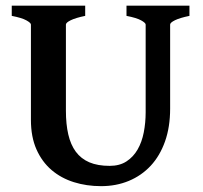

<svg xmlns="http://www.w3.org/2000/svg" viewBox="-20 -635 708 670"><path d="M641.1 -579.6Q607.9 -572.8 590.8 -564.5Q573.7 -556.2 573.7 -549.3V-255.9Q573.7 -191.9 555.9 -141.6Q538.1 -91.3 505.9 -56.6Q473.6 -22 429.4 -3.7Q385.3 14.6 332.5 14.6Q282.2 14.6 237.8 0.7Q193.4 -13.2 159.9 -41.7Q126.5 -70.3 107.2 -113.8Q87.9 -157.2 87.9 -216.8V-549.3Q87.9 -555.2 72 -564Q56.2 -572.8 21 -579.6V-615.2H277.3V-579.6Q244.1 -572.8 227.1 -564.5Q210 -556.2 210 -549.3V-248.5Q210 -201.7 218.3 -165.8Q226.6 -129.9 244.6 -105.5Q262.7 -81.1 291.7 -68.6Q320.8 -56.2 362.8 -56.2Q397.5 -56.2 421.4 -71.8Q445.3 -87.4 460.2 -113.3Q475.1 -139.2 481.7 -173.1Q488.3 -207 488.3 -243.2V-549.3Q488.3 -555.2 472.4 -564Q456.5 -572.8 421.4 -579.6V-615.2H641.1Z"/></svg>

Font: Gentium Basic
Style: Bold
Weight: 700
Designer: J. Victor Gaultney and Annie Olsen
Foundry: SIL International
Version: Version 1.100